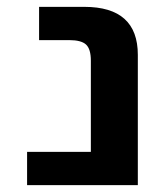

<svg xmlns="http://www.w3.org/2000/svg" viewBox="-20 -540 486 560"><path d="M59 0V-97H245V-363Q245 -397 231 -410Q217 -423 182 -423H94V-520H226Q382 -520 382 -380V0Z"/></svg>

Font: M PLUS 1p
Style: Bold
Weight: 700
Version: Version 1.062